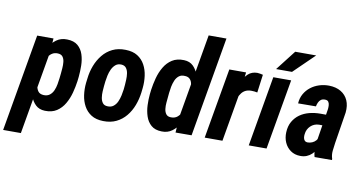

<svg xmlns="http://www.w3.org/2000/svg" viewBox="-124 -984 2687 1421"><g transform="rotate(10 1219.5 -273.5)"><path d="M204.1 -419.4 96.2 203.1H-37.1L89.8 -528.3H212.4ZM445.8 -282.2 441.9 -247.6Q436 -205.1 424.1 -159.7Q412.1 -114.3 389.4 -75Q366.7 -35.6 330.6 -12Q294.4 11.7 241.7 9.8Q198.2 8.3 171.9 -17.1Q145.5 -42.5 132.3 -80.1Q119.1 -117.7 115.5 -159.2Q111.8 -200.7 113.3 -234.4L120.6 -288.6Q127.4 -326.2 140.9 -369.6Q154.3 -413.1 177 -451.9Q199.7 -490.7 233.4 -515.4Q267.1 -540 313.5 -538.6Q365.2 -537.6 394.3 -512.7Q423.3 -487.8 435.8 -449.2Q448.2 -410.6 449 -366.2Q449.7 -321.8 445.8 -282.2ZM307.6 -247.1 311.5 -283.2Q313 -299.8 314.9 -323.2Q316.9 -346.7 314.5 -369.9Q312 -393.1 300.5 -408.4Q289.1 -423.8 263.7 -424.8Q240.2 -425.8 222.9 -415.5Q205.6 -405.3 194.8 -387.9Q184.1 -370.6 177.5 -349.9Q170.9 -329.1 168 -310.1L154.8 -212.4Q152.8 -189 155.5 -164.3Q158.2 -139.6 170.9 -122.1Q183.6 -104.5 213.4 -103Q241.2 -102.1 259 -116.2Q276.9 -130.4 286.6 -152.8Q296.4 -175.3 300.8 -200.7Q305.2 -226.1 307.6 -247.1Z M506.8 -246.1 511.2 -281.2Q516.6 -331.1 534.4 -377.4Q552.2 -423.8 582.3 -460.9Q612.3 -498 655 -518.8Q697.8 -539.6 753.4 -538.1Q808.1 -537.1 843.5 -514.6Q878.9 -492.2 898.9 -455.3Q918.9 -418.5 925 -373.3Q931.2 -328.1 926.3 -281.7L922.4 -246.6Q916 -196.3 898.4 -149.9Q880.9 -103.5 850.8 -66.9Q820.8 -30.3 778.1 -9.5Q735.4 11.2 679.7 9.8Q625.5 8.8 590.1 -13.7Q554.7 -36.1 534.7 -72.8Q514.6 -109.4 508.3 -154.5Q502 -199.7 506.8 -246.1ZM645.5 -281.7 641.6 -245.1Q640.1 -229.5 638.7 -206.3Q637.2 -183.1 640.6 -159.7Q644 -136.2 655.8 -120.4Q667.5 -104.5 691.9 -103.5Q719.2 -101.6 737.5 -116Q755.9 -130.4 766.1 -153.3Q776.4 -176.3 781.7 -201.4Q787.1 -226.6 789.6 -247.1L793 -282.7Q793.9 -297.9 795.2 -321.5Q796.4 -345.2 793 -368.4Q789.6 -391.6 777.6 -407.7Q765.6 -423.8 741.7 -425.3Q714.8 -426.8 697.5 -412.1Q680.2 -397.5 669.4 -374.8Q658.7 -352.1 653.3 -326.7Q647.9 -301.3 645.5 -281.7Z M1231 -123 1339.4 -750H1473.1L1343.3 0L1222.7 0.5ZM986.3 -245.6 990.2 -279.8Q996.1 -322.8 1008.3 -368.9Q1020.5 -415 1043.7 -454.3Q1066.9 -493.7 1103 -516.8Q1139.2 -540 1192.4 -538.1Q1235.8 -536.6 1262.2 -510.3Q1288.6 -483.9 1301.3 -444.3Q1314 -404.8 1317.1 -362.5Q1320.3 -320.3 1318.4 -286.6L1312 -235.8Q1305.2 -200.2 1291.3 -157.2Q1277.3 -114.3 1253.9 -75.7Q1230.5 -37.1 1197.5 -12.7Q1164.6 11.7 1119.6 10.3Q1069.3 9.3 1040.5 -15.9Q1011.7 -41 998.8 -80.1Q985.8 -119.1 984.1 -163.1Q982.4 -207 986.3 -245.6ZM1125 -280.8 1121.6 -244.6Q1120.1 -228 1117.9 -204.8Q1115.7 -181.6 1118.4 -158.7Q1121.1 -135.7 1132.6 -120.4Q1144 -105 1168.9 -104.5Q1199.2 -103.5 1218.8 -120.6Q1238.3 -137.7 1249 -163.3Q1259.8 -189 1263.7 -214.4L1276.4 -307.6Q1277.8 -324.2 1277.1 -343.8Q1276.4 -363.3 1271.7 -381.3Q1267.1 -399.4 1254.6 -411.1Q1242.2 -422.9 1220.2 -423.8Q1191.9 -426.3 1174.1 -412.4Q1156.2 -398.4 1146.5 -375.5Q1136.7 -352.5 1131.8 -327.1Q1127 -301.8 1125 -280.8Z M1645 -403.3 1575.2 0H1441.9L1533.7 -528.3H1659.7ZM1785.2 -532.7 1767.1 -396.5Q1756.3 -398.9 1745.4 -400.1Q1734.4 -401.4 1724.1 -401.4Q1698.2 -401.9 1679.9 -393.1Q1661.6 -384.3 1649.4 -368.4Q1637.2 -352.5 1629.2 -332.5Q1621.1 -312.5 1616.7 -291L1593.3 -300.8Q1597.2 -331.5 1605.7 -372.6Q1614.3 -413.6 1630.6 -451.7Q1647 -489.7 1674.3 -514.6Q1701.7 -539.6 1743.2 -539.6Q1754.4 -539.1 1764.4 -537.1Q1774.4 -535.2 1785.2 -532.7Z M1998.5 -528.3 1906.7 0H1772.9L1864.3 -528.3ZM1874 -591.3 1991.2 -742.2H2148.9L1993.7 -591.3Z M2264.6 -121.6 2303.7 -366.7Q2305.2 -380.9 2304.2 -395.5Q2303.2 -410.2 2296.1 -420.7Q2289.1 -431.2 2271 -431.6Q2251.5 -432.1 2239.7 -423.3Q2228 -414.6 2221.7 -400.4Q2215.3 -386.2 2212.4 -370.6L2078.6 -369.6Q2081.1 -409.7 2098.9 -441.2Q2116.7 -472.7 2145 -494.6Q2173.3 -516.6 2208.7 -527.8Q2244.1 -539.1 2282.2 -538.6Q2335 -537.6 2371.6 -515.6Q2408.2 -493.7 2425.3 -455.1Q2442.4 -416.5 2437 -363.8L2399.4 -127.9Q2395 -99.1 2391.8 -68.1Q2388.7 -37.1 2398.4 -8.3L2397.9 0L2267.6 0.5Q2259.3 -29.3 2260 -60.3Q2260.7 -91.3 2264.6 -121.6ZM2315.9 -322.8 2302.2 -240.7 2258.8 -241.2Q2239.7 -240.7 2223.9 -234.1Q2208 -227.5 2195.6 -215.6Q2183.1 -203.6 2175.5 -188.2Q2168 -172.9 2166 -153.8Q2164.1 -141.1 2165.8 -128.2Q2167.5 -115.2 2175 -106.4Q2182.6 -97.7 2198.2 -97.2Q2215.3 -97.2 2231.9 -104.2Q2248.5 -111.3 2259.8 -124.5Q2271 -137.7 2272.9 -155.3L2297.4 -100.6Q2289.1 -78.6 2276.6 -58.3Q2264.2 -38.1 2247.3 -22.2Q2230.5 -6.3 2209.2 2.4Q2188 11.2 2161.1 10.7Q2118.7 10.3 2088.1 -11.5Q2057.6 -33.2 2042.5 -67.9Q2027.3 -102.5 2029.3 -144Q2031.2 -190.9 2050.8 -224.9Q2070.3 -258.8 2101.3 -280.8Q2132.3 -302.7 2172.1 -313Q2211.9 -323.2 2255.4 -323.2Z"/></g></svg>

Font: Roboto Condensed
Style: Bold Italic
Weight: 700
Italic angle: -12°
Designer: Christian Robertson
Foundry: Google
Version: Version 3.0